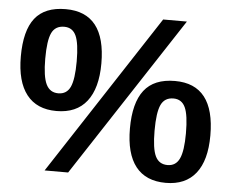

<svg xmlns="http://www.w3.org/2000/svg" viewBox="-51 -755 990 822"><g transform="rotate(5 444.5 -344.0)"><path d="M862.8 -210.9Q862.8 -103.5 818.6 -47.9Q774.4 7.8 689.9 7.8Q604 7.8 560.5 -47.6Q517.1 -103 517.1 -210.9Q517.1 -320.8 559.6 -375.5Q602.1 -430.2 691.9 -430.2Q862.8 -430.2 862.8 -210.9ZM720.2 -688 270 0H168.9L618.2 -688ZM199.2 -695.8Q371.1 -695.8 371.1 -477.1Q371.1 -370.6 326.9 -314.2Q282.7 -257.8 196.8 -257.8Q112.3 -257.8 68.6 -313.7Q24.9 -369.6 24.9 -477.1Q24.9 -588.4 67.1 -642.1Q109.4 -695.8 199.2 -695.8ZM757.8 -210.9Q757.8 -289.1 742.7 -322Q727.5 -355 691.9 -355Q653.8 -355 638.4 -322Q623 -289.1 623 -210.9Q623 -133.3 638.7 -101.1Q654.3 -68.8 690.9 -68.8Q726.6 -68.8 742.2 -102.1Q757.8 -135.3 757.8 -210.9ZM265.1 -477.1Q265.1 -554.7 250 -587.4Q234.9 -620.1 199.2 -620.1Q160.6 -620.1 145.3 -587.6Q129.9 -555.2 129.9 -477.1Q129.9 -400.4 146 -367.2Q162.1 -334 198.2 -334Q234.4 -334 249.8 -366.9Q265.1 -399.9 265.1 -477.1Z"/></g></svg>

Font: Libra Sans Modern
Style: Bold
Weight: 700
Foundry: Stefan Peev, Context Ltd
Version: Version 1.000